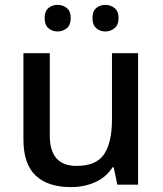

<svg xmlns="http://www.w3.org/2000/svg" viewBox="-20 -757 667 787"><path d="M546 -539V0H461L446 -71H441Q414 -29 368.5 -9.5Q323 10 271 10Q177 10 126.5 -37Q76 -84 76 -186V-539H184V-202Q184 -77 293 -77Q376 -77 407.5 -126Q439 -175 439 -267V-539ZM163 -683Q163 -711 178.5 -724Q194 -737 216 -737Q238 -737 254 -724Q270 -711 270 -683Q270 -655 254 -641.5Q238 -628 216 -628Q194 -628 178.5 -641.5Q163 -655 163 -683ZM359 -683Q359 -711 374.5 -724Q390 -737 412 -737Q433 -737 449.5 -724Q466 -711 466 -683Q466 -655 449.5 -641.5Q433 -628 412 -628Q390 -628 374.5 -641.5Q359 -655 359 -683Z"/></svg>

Font: Noto Sans Lao Looped Medium
Style: Regular
Weight: 500
Designer: Mark Frömberg, Ben Mitchell
Foundry: The Fontpad Ltd
Version: Version 1.002; ttfautohint (v1.8.4.7-5d5b)